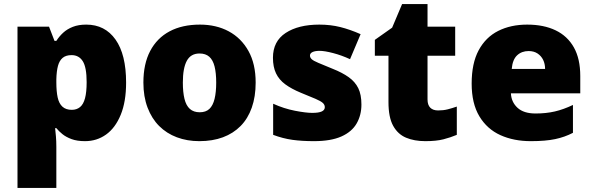

<svg xmlns="http://www.w3.org/2000/svg" viewBox="-20 -684 2915 944"><path d="M404 -563Q496 -563 548 -489.5Q600 -416 600 -278Q600 -184 573.5 -119.5Q547 -55 501.5 -22.5Q456 10 398 10Q359 10 332 0Q305 -10 287 -24.5Q269 -39 257 -54H251Q253 -35 255 -13Q257 9 257 38V240H66V-553H221L248 -483H257Q271 -505 290.5 -523Q310 -541 338 -552Q366 -563 404 -563ZM332 -413Q304 -413 288 -399.5Q272 -386 265 -360Q258 -334 257 -294V-279Q257 -235 263.5 -205Q270 -175 287 -159.5Q304 -144 333 -144Q357 -144 373.5 -157.5Q390 -171 398 -201Q406 -231 406 -280Q406 -353 387 -383Q368 -413 332 -413Z M1237 -278Q1237 -209 1218 -155Q1199 -101 1163 -64.5Q1127 -28 1076 -9Q1025 10 960 10Q900 10 849.5 -9Q799 -28 762.5 -64.5Q726 -101 705.5 -155Q685 -209 685 -278Q685 -370 718.5 -433.5Q752 -497 814 -530Q876 -563 963 -563Q1043 -563 1104.5 -530Q1166 -497 1201.5 -433.5Q1237 -370 1237 -278ZM879 -278Q879 -231 887 -198Q895 -165 913.5 -148.5Q932 -132 962 -132Q992 -132 1009.5 -148.5Q1027 -165 1035 -198Q1043 -231 1043 -278Q1043 -325 1035 -357Q1027 -389 1009 -405Q991 -421 961 -421Q918 -421 898.5 -385Q879 -349 879 -278Z M1757 -170Q1757 -118 1733.5 -77Q1710 -36 1658.5 -13Q1607 10 1523 10Q1464 10 1417.5 3.5Q1371 -3 1323 -21V-174Q1376 -150 1430 -139.5Q1484 -129 1515 -129Q1547 -129 1562 -136Q1577 -143 1577 -157Q1577 -169 1567 -178Q1557 -187 1531.5 -198Q1506 -209 1459 -228Q1413 -247 1382.5 -269.5Q1352 -292 1337 -323.5Q1322 -355 1322 -400Q1322 -481 1384.5 -522Q1447 -563 1550 -563Q1605 -563 1653 -551Q1701 -539 1753 -516L1701 -393Q1660 -412 1618 -423Q1576 -434 1551 -434Q1529 -434 1516.5 -428Q1504 -422 1504 -411Q1504 -401 1512.5 -393Q1521 -385 1545 -375Q1569 -365 1615 -346Q1663 -327 1694.5 -304.5Q1726 -282 1741.5 -250.5Q1757 -219 1757 -170Z M2134 -141Q2160 -141 2181.5 -146.5Q2203 -152 2226 -160V-21Q2195 -8 2160 1Q2125 10 2071 10Q2017 10 1976.5 -7Q1936 -24 1913 -65.5Q1890 -107 1890 -182V-410H1823V-488L1908 -548L1957 -664H2082V-553H2218V-410H2082V-195Q2082 -168 2095.5 -154.5Q2109 -141 2134 -141Z M2572 -563Q2653 -563 2711.5 -535Q2770 -507 2801.5 -451Q2833 -395 2833 -310V-225H2492Q2494 -182 2524.5 -154Q2555 -126 2613 -126Q2665 -126 2708 -136Q2751 -146 2797 -168V-31Q2757 -10 2709.5 0Q2662 10 2590 10Q2506 10 2440.5 -19.5Q2375 -49 2337 -112Q2299 -175 2299 -273Q2299 -373 2333.5 -437Q2368 -501 2429.5 -532Q2491 -563 2572 -563ZM2579 -433Q2545 -433 2522.5 -412Q2500 -391 2496 -345H2660Q2660 -370 2650.5 -389.5Q2641 -409 2623 -421Q2605 -433 2579 -433Z"/></svg>

Font: Noto Sans Hebrew Black
Style: Regular
Weight: 900
Designer: Monotype Design Team
Foundry: Monotype Imaging Inc.
Version: Version 2.003